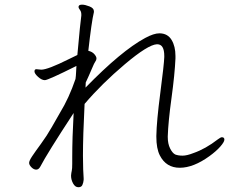

<svg xmlns="http://www.w3.org/2000/svg" viewBox="-20 -761 1040 824"><path d="M383 -709Q373 -668 359 -543Q376 -539 385 -528.5Q394 -518 394 -510.5Q394 -503 389.5 -497.5Q385 -492 374 -465.5Q363 -439 348 -407Q348 -402 347.5 -396.5Q347 -391 347 -385Q501 -543 603 -598Q640 -618 664 -618H666Q700 -617 716.5 -589.5Q733 -562 733 -521V-510Q730 -442 716 -340Q702 -238 700 -176V-173Q700 -144 710 -124Q720 -104 732 -98Q745 -93 763.5 -93Q782 -93 810 -104Q862 -122 915 -163Q927 -172 932 -172Q943 -172 943 -162Q943 -152 925.5 -132Q908 -112 879 -91Q810 -41 751.5 -41Q693 -41 666 -94Q651 -123 651 -174V-178Q652 -240 668 -362.5Q684 -485 685 -516V-521Q685 -571 655 -571H653Q615 -569 516 -485.5Q417 -402 343 -315Q336 -177 336 -93L337 -34L339 4V11Q338 23 333.5 33Q329 43 315.5 42.5Q302 42 293.5 26Q285 10 285 -6V-8Q286 -20 288 -28Q290 -36 290 -59V-86Q290 -168 296 -276Q182 -102 153 -46Q146 -33 135.5 -33Q125 -33 115 -43Q105 -53 105 -62Q105 -71 118 -90.5Q131 -110 156 -144Q181 -178 202 -215Q223 -252 238 -278Q276 -340 304 -422Q306 -436 306.5 -450.5Q307 -465 308 -478Q186 -417 172.5 -417Q159 -417 143.5 -431Q128 -445 128 -454.5Q128 -464 136 -464L157 -462Q185 -462 275 -507Q297 -518 312 -525Q325 -669 329 -694V-699Q329 -711 323 -718.5Q317 -726 317 -732L318 -735Q320 -741 332.5 -741Q345 -741 364 -733.5Q383 -726 383 -713Z"/></svg>

Font: LXGW WenKai Lite Light
Style: Regular
Weight: 300
Designer: LXGW / Fontworks Inc.
Foundry: LXGW / Fontworks Inc.
Version: Version 1.511; March 25, 2025